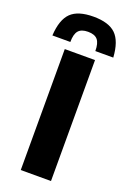

<svg xmlns="http://www.w3.org/2000/svg" viewBox="-186 -842 605 895"><g transform="rotate(20 116.0 -394.0)"><path d="M41 0V-600H191V0ZM116 -788Q39.5 -788 4.5 -753.8Q-30.5 -719.5 -35 -640H54Q54 -679 68.5 -696Q83 -713 116 -713Q149 -713 163.5 -696Q178 -679 178 -640H267Q262 -719.5 227 -753.8Q192 -788 116 -788Z"/></g></svg>

Font: Big Shoulders Stencil Display Black
Style: Regular
Weight: 900
Designer: Patric King
Foundry: XO Type Co
Version: Version 1.000